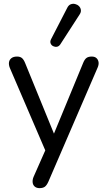

<svg xmlns="http://www.w3.org/2000/svg" viewBox="-20 -786 554 993"><path d="M184.5 187Q169 187 159.5 178.8Q150 170.5 148.8 157Q147.5 143.5 153.5 129L222 -26V10L31 -434.5Q24.5 -450.5 26.5 -463.8Q28.5 -477 39 -485.2Q49.5 -493.5 68 -493.5Q84 -493.5 93.2 -486Q102.5 -478.5 110 -460L272.5 -62H245.5L410 -460.5Q417.5 -479 427.2 -486.2Q437 -493.5 454.5 -493.5Q470.5 -493.5 479.2 -485.2Q488 -477 489.8 -464Q491.5 -451 484.5 -435.5L230 154Q221.5 173 211.5 180Q201.5 187 184.5 187ZM291.5 -556Q284.5 -546 274.5 -544.2Q264.5 -542.5 255 -547.2Q245.5 -552 241.8 -561.5Q238 -571 244 -583L327.5 -745Q334.5 -759.5 345.8 -763.8Q357 -768 368.5 -765.2Q380 -762.5 388.2 -754.5Q396.5 -746.5 398.2 -735Q400 -723.5 392 -711.5Z"/></svg>

Font: Nunito ExtraLight
Style: Regular
Weight: 200
Designer: Vernon Adams
Foundry: Vernon Adams
Version: Version 3.602;April 4, 2023;FontCreator 14.0.0.2856 64-bit